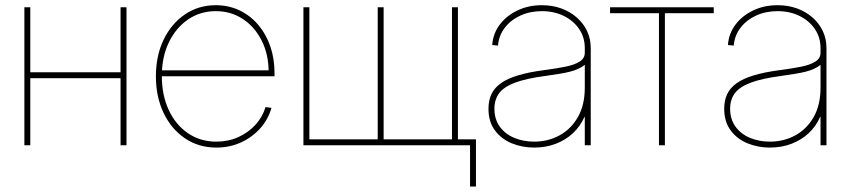

<svg xmlns="http://www.w3.org/2000/svg" viewBox="-20 -550 3222 727"><path d="M447.3 -276.4V-253.9H86.9V-276.4ZM94.7 -522.5V0H72.3V-522.5ZM459 -522.5V0H436.5V-522.5Z M799.3 8.8Q731.9 8.8 680.2 -26.4Q628.4 -61.5 599.4 -122.6Q570.3 -183.6 570.3 -260.7Q570.3 -338.9 599.4 -399.4Q628.4 -460 679.7 -495.1Q731 -530.3 796.9 -530.3Q846.2 -530.3 887 -510.7Q927.7 -491.2 957.5 -456.3Q987.3 -421.4 1003.4 -374.8Q1019.5 -328.1 1019.5 -272.9V-261.2H582V-283.7H1005.4L997.1 -278.3Q997.1 -344.2 970.9 -396.2Q944.8 -448.2 899.7 -478Q854.5 -507.8 796.9 -507.8Q738.3 -507.8 692.1 -476.3Q646 -444.8 619.4 -389.6Q592.8 -334.5 592.8 -262.7V-261.7Q592.8 -189.9 618.7 -134Q644.5 -78.1 691.2 -45.9Q737.8 -13.7 799.3 -13.7Q844.7 -13.7 882.8 -31Q920.9 -48.3 947.8 -78.1Q974.6 -107.9 985.4 -144.5L1007.8 -141.6Q996.1 -99.1 966.1 -64.9Q936 -30.8 893.1 -11Q850.1 8.8 799.3 8.8Z M1128.9 -522.5H1151.4V-22.5H1410.2V-522.5H1432.6V-22.5H1691.4V-522.5H1713.9V0H1128.9ZM1759.8 156.2V0H1707V-22.5H1782.2V156.2Z M2002.4 8.8Q1957.5 8.8 1918 -7.3Q1878.4 -23.4 1854 -56.2Q1829.6 -88.9 1829.6 -138.2Q1829.6 -169.4 1840.6 -193.1Q1851.6 -216.8 1876.2 -234.6Q1900.9 -252.4 1941.4 -264.6Q1981.9 -276.9 2041.5 -284.7Q2086.4 -290.5 2120.6 -297.4Q2154.8 -304.2 2174.6 -316.7Q2194.3 -329.1 2194.3 -350.1V-368.2Q2194.3 -408.7 2172.9 -440.2Q2151.4 -471.7 2114.7 -489.7Q2078.1 -507.8 2031.7 -507.8Q1986.8 -507.8 1950.2 -491Q1913.6 -474.1 1891.1 -444.6Q1868.7 -415 1865.7 -377.4L1843.8 -379.4Q1846.7 -422.9 1872.3 -456.8Q1897.9 -490.7 1939.5 -510.5Q1981 -530.3 2031.7 -530.3Q2071.8 -530.3 2105.2 -518.1Q2138.7 -505.9 2163.8 -483.9Q2189 -461.9 2202.9 -432.4Q2216.8 -402.8 2216.8 -368.2V0H2194.3V-107.4H2192.9Q2177.7 -72.3 2149.9 -46.1Q2122.1 -20 2084.5 -5.6Q2046.9 8.8 2002.4 8.8ZM2002.4 -13.7Q2055.2 -13.7 2098.6 -37.4Q2142.1 -61 2168.2 -106.7Q2194.3 -152.3 2194.3 -218.3V-304.7Q2183.6 -295.9 2169.9 -289.6Q2156.2 -283.2 2138.2 -278.6Q2120.1 -273.9 2096.9 -270.3Q2073.7 -266.6 2043.5 -262.2Q1973.1 -252.9 1930.9 -237.3Q1888.7 -221.7 1870.4 -197.5Q1852.1 -173.3 1852.1 -138.2Q1852.1 -98.6 1872.3 -70.6Q1892.6 -42.5 1927 -28.1Q1961.4 -13.7 2002.4 -13.7Z M2475.1 0V-500H2290V-522.5H2682.6V-500H2497.6V0Z M2895 8.8Q2850.1 8.8 2810.5 -7.3Q2771 -23.4 2746.6 -56.2Q2722.2 -88.9 2722.2 -138.2Q2722.2 -169.4 2733.2 -193.1Q2744.1 -216.8 2768.8 -234.6Q2793.5 -252.4 2834 -264.6Q2874.5 -276.9 2934.1 -284.7Q2979 -290.5 3013.2 -297.4Q3047.4 -304.2 3067.1 -316.7Q3086.9 -329.1 3086.9 -350.1V-368.2Q3086.9 -408.7 3065.4 -440.2Q3043.9 -471.7 3007.3 -489.7Q2970.7 -507.8 2924.3 -507.8Q2879.4 -507.8 2842.8 -491Q2806.2 -474.1 2783.7 -444.6Q2761.2 -415 2758.3 -377.4L2736.3 -379.4Q2739.3 -422.9 2764.9 -456.8Q2790.5 -490.7 2832 -510.5Q2873.5 -530.3 2924.3 -530.3Q2964.4 -530.3 2997.8 -518.1Q3031.2 -505.9 3056.4 -483.9Q3081.5 -461.9 3095.5 -432.4Q3109.4 -402.8 3109.4 -368.2V0H3086.9V-107.4H3085.4Q3070.3 -72.3 3042.5 -46.1Q3014.6 -20 2977.1 -5.6Q2939.5 8.8 2895 8.8ZM2895 -13.7Q2947.8 -13.7 2991.2 -37.4Q3034.7 -61 3060.8 -106.7Q3086.9 -152.3 3086.9 -218.3V-304.7Q3076.2 -295.9 3062.5 -289.6Q3048.8 -283.2 3030.8 -278.6Q3012.7 -273.9 2989.5 -270.3Q2966.3 -266.6 2936 -262.2Q2865.7 -252.9 2823.5 -237.3Q2781.2 -221.7 2762.9 -197.5Q2744.6 -173.3 2744.6 -138.2Q2744.6 -98.6 2764.9 -70.6Q2785.2 -42.5 2819.6 -28.1Q2854 -13.7 2895 -13.7Z"/></svg>

Font: Inter 28pt Thin
Style: Regular
Weight: 250
Designer: Rasmus Andersson
Foundry: rsms
Version: Version 4.001;git-66647c0bb